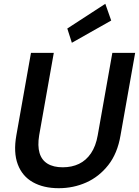

<svg xmlns="http://www.w3.org/2000/svg" viewBox="-20 -978 731 1010"><path d="M289 12Q209 12 153 -19.5Q97 -51 73.5 -113.5Q50 -176 66 -266L143 -700H263L186 -266Q177 -211 188 -173.5Q199 -136 230 -117Q261 -98 310 -98Q358 -98 395.5 -116Q433 -134 458.5 -171.5Q484 -209 494 -266L571 -700H691L614 -266Q598 -171 549.5 -109.5Q501 -48 433.5 -18Q366 12 289 12ZM358 -753 334 -828 534 -958 565 -870Z"/></svg>

Font: DM Sans 12pt SemiBold
Style: Italic
Weight: 600
Italic angle: -10°
Version: Version 4.004;gftools[0.9.30]